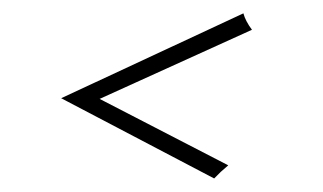

<svg xmlns="http://www.w3.org/2000/svg" viewBox="-20 -387 480 285"><path d="M341.3 -367.2Q344.2 -356 354 -342.8L127.9 -240.2L318.8 -141.6L307.6 -131.8Q301.8 -126 297.9 -122.1L70.8 -241.2Z"/></svg>

Font: Pinyon Script
Style: Regular
Weight: 400
Designer: Nicole Fally
Foundry: Nicole Fally
Version: Version 1.005